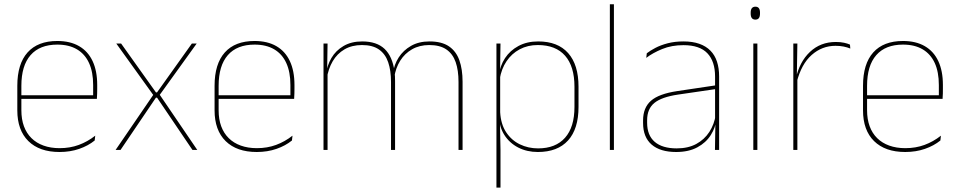

<svg xmlns="http://www.w3.org/2000/svg" viewBox="-20 -684 4374 876"><path d="M251.5 9.5Q160 9.5 109.5 -40.2Q59 -90 59 -180.5V-292.5Q59 -392.5 105.8 -444.8Q152.5 -497 241.5 -497Q300 -497 340.8 -473.5Q381.5 -450 402.5 -405.2Q423.5 -360.5 423.5 -296.5V-279.5Q423.5 -268.5 423.2 -257.5Q423 -246.5 422 -233H405Q405 -250.5 405 -266.5Q405 -282.5 405 -296Q405 -355.5 386.2 -396.5Q367.5 -437.5 331 -459Q294.5 -480.5 241.5 -480.5Q161.5 -480.5 119.5 -432.5Q77.5 -384.5 77.5 -292.5V-243.5V-239.5V-181Q77.5 -140 89.2 -108Q101 -76 123.5 -53.8Q146 -31.5 178.5 -19.8Q211 -8 252 -8Q299.5 -8 339.5 -22.8Q379.5 -37.5 414.5 -65L412 -43Q382.5 -19 341.5 -4.8Q300.5 9.5 251.5 9.5ZM67.5 -233V-249.5H415.5V-233Z M507.5 0 681.5 -254.5V-247.5L510.5 -485.5H532.5L691.5 -262.5H696.5L855.5 -485.5H877.5L706.5 -248V-255L880 0H858L696.5 -238.5H691.5L530 0Z M1151.5 9.5Q1060 9.5 1009.5 -40.2Q959 -90 959 -180.5V-292.5Q959 -392.5 1005.8 -444.8Q1052.5 -497 1141.5 -497Q1200 -497 1240.8 -473.5Q1281.5 -450 1302.5 -405.2Q1323.5 -360.5 1323.5 -296.5V-279.5Q1323.5 -268.5 1323.2 -257.5Q1323 -246.5 1322 -233H1305Q1305 -250.5 1305 -266.5Q1305 -282.5 1305 -296Q1305 -355.5 1286.2 -396.5Q1267.5 -437.5 1231 -459Q1194.5 -480.5 1141.5 -480.5Q1061.5 -480.5 1019.5 -432.5Q977.5 -384.5 977.5 -292.5V-243.5V-239.5V-181Q977.5 -140 989.2 -108Q1001 -76 1023.5 -53.8Q1046 -31.5 1078.5 -19.8Q1111 -8 1152 -8Q1199.5 -8 1239.5 -22.8Q1279.5 -37.5 1314.5 -65L1312 -43Q1282.5 -19 1241.5 -4.8Q1200.5 9.5 1151.5 9.5ZM967.5 -233V-249.5H1315.5V-233Z M2072 0V-310Q2072 -363 2059 -400.5Q2046 -438 2016.8 -458.2Q1987.5 -478.5 1938.5 -478.5Q1894 -478.5 1860.2 -459.2Q1826.5 -440 1805.8 -406.8Q1785 -373.5 1779 -331.5L1768.5 -351.5H1773.5Q1778 -389 1799 -421.8Q1820 -454.5 1855.5 -474.8Q1891 -495 1939.5 -495Q1995 -495 2028 -472.8Q2061 -450.5 2075.8 -409.2Q2090.5 -368 2090.5 -311V0ZM1456 0V-485.5H1474.5L1472.5 -357.5H1474.5V0ZM1764 0V-309.5Q1764 -362.5 1751 -400.2Q1738 -438 1709 -458.2Q1680 -478.5 1631.5 -478.5Q1585.5 -478.5 1551.8 -458.8Q1518 -439 1497.8 -404.2Q1477.5 -369.5 1471 -325L1460.5 -344H1467.5Q1472 -385 1492 -419.2Q1512 -453.5 1547.5 -474.2Q1583 -495 1632.5 -495Q1699 -495 1734.8 -460.8Q1770.5 -426.5 1780 -358Q1781.5 -346.5 1782 -336Q1782.5 -325.5 1782.5 -314V0Z M2434 9.5Q2384 9.5 2344.2 -11Q2304.5 -31.5 2281 -68.5Q2257.5 -105.5 2257 -155.5H2251L2262 -172Q2265 -117.5 2289.2 -80.8Q2313.5 -44 2351.8 -25.5Q2390 -7 2435 -7Q2515 -7 2558 -55.5Q2601 -104 2601 -196V-288.5Q2601 -381 2558.2 -429.8Q2515.5 -478.5 2433.5 -478.5Q2387.5 -478.5 2351 -459Q2314.5 -439.5 2291 -404.5Q2267.5 -369.5 2260 -323L2251 -341.5H2256.5Q2261.5 -384 2284.2 -418.8Q2307 -453.5 2345.5 -474.2Q2384 -495 2435.5 -495Q2525 -495 2572.2 -441.8Q2619.5 -388.5 2619.5 -288.5V-196Q2619.5 -96 2571.8 -43.2Q2524 9.5 2434 9.5ZM2245 172V-485.5H2263.5L2261.5 -356L2262 -346.5V-138L2261 -130.5L2263.5 0V172Z M2762.5 0V-664.5H2781V0Z M3242 0 3244 -128 3242.5 -131.5V-292V-334.5Q3242.5 -404.5 3207.2 -441.2Q3172 -478 3098.5 -478Q3044 -478 3001 -460.2Q2958 -442.5 2928.5 -420L2931 -441Q2946.5 -453 2970.2 -465.5Q2994 -478 3026.2 -486.5Q3058.5 -495 3098.5 -495Q3140 -495 3170.5 -484.2Q3201 -473.5 3221.2 -453Q3241.5 -432.5 3251.2 -402.8Q3261 -373 3261 -335V0ZM3065 9.5Q2992.5 9.5 2953.2 -24.2Q2914 -58 2914 -123V-134.5Q2914 -192.5 2950 -224.2Q2986 -256 3070.5 -268.5L3251.5 -295.5L3252 -278.5L3074 -252.5Q2999 -241.5 2965.8 -214.5Q2932.5 -187.5 2932.5 -135.5V-124Q2932.5 -66.5 2967.2 -36.8Q3002 -7 3067.5 -7Q3119.5 -7 3156.8 -27.2Q3194 -47.5 3216.5 -82.2Q3239 -117 3245.5 -160.5L3255 -142H3249Q3245 -102.5 3223 -67.8Q3201 -33 3161.5 -11.8Q3122 9.5 3065 9.5Z M3417 0V-485.5H3435.5V0ZM3426.5 -594.5Q3416 -594.5 3410.5 -601.2Q3405 -608 3405 -622V-626.5Q3405 -640 3410.5 -646.8Q3416 -653.5 3426.5 -653.5Q3437 -653.5 3442.2 -646.8Q3447.5 -640 3447.5 -626.5V-622Q3447.5 -608 3442.2 -601.2Q3437 -594.5 3426.5 -594.5Z M3615 -308.5 3605.5 -320.5 3611 -325Q3627.5 -402 3675.5 -447.2Q3723.5 -492.5 3793.5 -492.5Q3814.5 -492.5 3830.8 -489Q3847 -485.5 3858 -480.5L3859.5 -462.5Q3846.5 -468 3829.5 -471.5Q3812.5 -475 3792 -475Q3730.5 -475 3683.2 -433.2Q3636 -391.5 3615 -308.5ZM3599.5 0V-485.5H3618L3615.5 -335L3618 -332.5V0Z M4110 9.5Q4018.5 9.5 3968 -40.2Q3917.5 -90 3917.5 -180.5V-292.5Q3917.5 -392.5 3964.2 -444.8Q4011 -497 4100 -497Q4158.5 -497 4199.2 -473.5Q4240 -450 4261 -405.2Q4282 -360.5 4282 -296.5V-279.5Q4282 -268.5 4281.8 -257.5Q4281.5 -246.5 4280.5 -233H4263.5Q4263.5 -250.5 4263.5 -266.5Q4263.5 -282.5 4263.5 -296Q4263.5 -355.5 4244.8 -396.5Q4226 -437.5 4189.5 -459Q4153 -480.5 4100 -480.5Q4020 -480.5 3978 -432.5Q3936 -384.5 3936 -292.5V-243.5V-239.5V-181Q3936 -140 3947.8 -108Q3959.5 -76 3982 -53.8Q4004.5 -31.5 4037 -19.8Q4069.5 -8 4110.5 -8Q4158 -8 4198 -22.8Q4238 -37.5 4273 -65L4270.5 -43Q4241 -19 4200 -4.8Q4159 9.5 4110 9.5ZM3926 -233V-249.5H4274V-233Z"/></svg>

Font: Anek Latin Thin
Style: Regular
Weight: 250
Designer: Yesha Goshar
Foundry: Ek Type
Version: Version 1.003